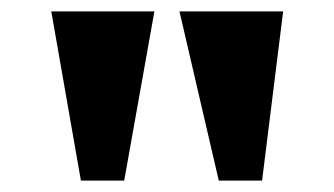

<svg xmlns="http://www.w3.org/2000/svg" viewBox="-20 -734 587 337"><path d="M364 -417H440L477 -714H295ZM122 -417H198L251 -714H70Z"/></svg>

Font: Noto Serif Tamil SemiCondensed Black
Style: Regular
Weight: 900
Width: 4
Designer: Indian Type Foundry, Tom Grace, and the Monotype Design Team
Foundry: Monotype Imaging Inc.
Version: Version 2.004